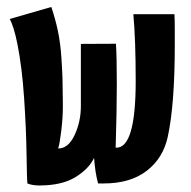

<svg xmlns="http://www.w3.org/2000/svg" viewBox="-20 -536 558 561"><path d="M8.3 -480.5 129.9 -515.6Q142.1 -479.5 149.4 -444.3Q156.7 -409.2 159.4 -367.4Q162.1 -325.7 162.6 -305.9Q163.1 -286.1 163.6 -238.3V-223.1Q163.6 -190.9 158.9 -152.8Q154.3 -114.7 149.9 -102.1Q179.7 -102.1 198 -141.4Q216.3 -180.7 216.3 -226.1V-407.7L318.8 -408.2Q321.3 -370.1 321.3 -289.6Q321.3 -211.9 317.9 -104.5H320.3Q376.5 -104.5 376.5 -299.3Q376.5 -419.9 369.6 -494.6H489.7Q490.7 -479 490.7 -447.3V-404.8Q490.7 -231 470.2 -136.2Q456.5 -73.7 408.7 -36.9Q360.8 0 283.2 0H266.6Q257.8 -32.2 254.9 -74.7Q239.7 -42.5 200.2 -18.3Q160.6 5.9 95.2 5.9H92.3Q72.8 5.4 60.1 0Q58.6 -10.3 57.6 -83.7Q56.6 -157.2 50.5 -248.5Q44.4 -339.8 30.8 -407.7Q20.5 -459 8.3 -480.5Z"/></svg>

Font: Fantasque Sans Mono
Style: Bold
Weight: 700
Monospace: yes
Designer: Jany Belluz
Version: Version 1.8.0 ; ttfautohint (v1.8.2)